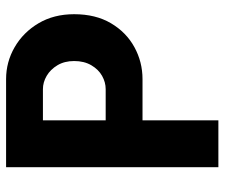

<svg xmlns="http://www.w3.org/2000/svg" viewBox="-72 -648 720 615"><g transform="rotate(-90 287.5 -340.0)"><path d="M60 0V-680H342Q397 -680 444.5 -652.5Q492 -625 521 -576Q550 -527 550 -462Q550 -393 521 -344Q492 -295 444.5 -269Q397 -243 342 -243H210V0ZM210 -361H310Q332 -361 352.5 -372.5Q373 -384 386.5 -407Q400 -430 400 -462Q400 -493 386.5 -515.5Q373 -538 352.5 -550Q332 -562 310 -562H210Z"/></g></svg>

Font: Teachers
Style: Regular
Weight: 400
Designer: Alfredo Marco Pradil, Chank Diesel
Version: Version 1.001